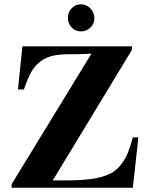

<svg xmlns="http://www.w3.org/2000/svg" viewBox="-20 -879 707 899"><path d="M627.9 -235.8 602.1 0H34.2V-16.1L408.2 -627.9Q354 -625 327.1 -625Q270.5 -626 235.4 -619.6Q200.2 -613.3 172.9 -594Q145.5 -574.7 127.7 -543.9Q109.9 -513.2 91.8 -460H64L85 -662.1H598.1V-646L227.1 -34.2H299.8Q353 -35.2 390.1 -38.8Q427.2 -42.5 458.7 -51.8Q490.2 -61 511 -74.7Q531.7 -88.4 549.3 -111.8Q566.9 -135.3 578.9 -164.3Q590.8 -193.4 602.1 -235.8ZM357.9 -858.9Q384.3 -858.9 403.1 -839.8Q421.9 -820.8 421.9 -793.9Q421.9 -768.1 403.6 -750Q385.3 -731.9 358.9 -731.9Q333 -731.9 315.4 -750.5Q297.9 -769 297.9 -795.9Q297.9 -821.3 315.7 -840.1Q333.5 -858.9 357.9 -858.9Z"/></svg>

Font: Accordance
Style: Bold
Weight: 700
Version: Version 1.2 (build January 31, 2020) Miklal Software Solutio